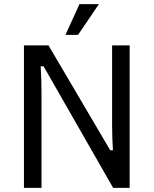

<svg xmlns="http://www.w3.org/2000/svg" viewBox="-20 -910 744 930"><path d="M96 -690H215L514 -182H527Q523 -245 523 -308V-690H608V0H528L191 -589H177Q181 -526 181 -463V0H96ZM365 -890H459L358 -741H297Z"/></svg>

Font: Mozilla Text BETA
Style: Regular
Weight: 400
Designer: Studio DRAMA
Foundry: Studio DRAMA
Version: Version 0.100